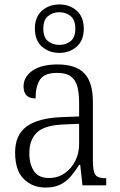

<svg xmlns="http://www.w3.org/2000/svg" viewBox="-20 -834 541 864"><path d="M185 10Q126 10 87 -28.5Q48 -67 48 -148Q48 -227 100 -265Q152 -303 259 -307L336 -310V-372Q336 -413 328.5 -443Q321 -473 299.5 -489.5Q278 -506 237 -506Q179 -506 159.5 -475Q140 -444 140 -391Q86 -391 86 -445Q86 -488 126 -516Q166 -544 239 -544Q321 -544 359.5 -504Q398 -464 398 -375V-111Q398 -62 409.5 -47Q421 -32 454 -32H458V0H351L341 -92H336Q320 -66 300.5 -42.5Q281 -19 253.5 -4.5Q226 10 185 10ZM200 -33Q240 -33 270.5 -54Q301 -75 318.5 -109.5Q336 -144 336 -185V-277L269 -274Q181 -271 146.5 -238Q112 -205 112 -145Q112 -95 133 -64Q154 -33 200 -33ZM247 -596Q201 -596 169 -624Q137 -652 137 -705Q137 -758 169 -786Q201 -814 247 -814Q293 -814 325 -786Q357 -758 357 -705Q357 -652 325 -624Q293 -596 247 -596ZM247 -632Q277 -632 298 -649Q319 -666 319 -705Q319 -744 298 -761.5Q277 -779 247 -779Q217 -779 196 -761.5Q175 -744 175 -705Q175 -666 196 -649Q217 -632 247 -632Z"/></svg>

Font: Noto Serif Tamil SemiCondensed Light
Style: Italic
Weight: 300
Width: 4
Italic angle: -12°
Designer: Indian Type Foundry, Tom Grace, and the Monotype Design Team
Foundry: Monotype Imaging Inc.
Version: Version 2.003; ttfautohint (v1.8.4.7-5d5b)